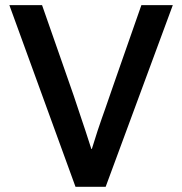

<svg xmlns="http://www.w3.org/2000/svg" viewBox="-20 -720 701 740"><path d="M142.1 -700.2Q168 -627.9 217.8 -483.9Q229.5 -449.2 249.5 -393.1Q262.7 -356.4 280.8 -301.3Q285.6 -286.1 295.2 -258.1Q304.7 -230 309.1 -216.8Q313 -205.1 320.6 -181.2Q328.1 -157.2 332 -146H334Q338.9 -163.1 356.4 -216.8Q361.3 -232.4 372.1 -262.9Q382.8 -293.5 385.7 -301.3Q414.1 -384.3 417.5 -393.1Q437.5 -449.2 449.2 -483.9Q499 -627.9 524.9 -700.2H646L387.2 0H271L16.1 -700.2Z"/></svg>

Font: Post Grotesk Medium
Style: Medium
Weight: 500
Version: Version 1.0